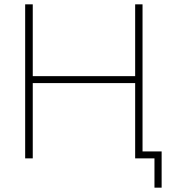

<svg xmlns="http://www.w3.org/2000/svg" viewBox="-20 -730 816 885"><path d="M637 -710V0H603V-347H131V0H96V-710H131V-379H603V-710ZM692 135V0H607V-32H725V135Z"/></svg>

Font: Raleway ExtraLight
Style: Regular
Weight: 200
Designer: Matt McInerney, Pablo Impallari, Rodrigo Fuenzalida
Foundry: Matt McInerney, Pablo Impallari, Rodrigo Fuenzalida
Version: Version 4.026